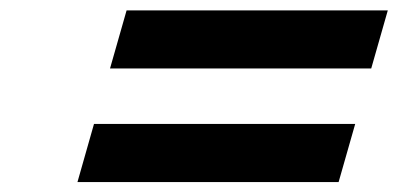

<svg xmlns="http://www.w3.org/2000/svg" viewBox="-20 -506 775 374"><path d="M163.1 -264.6H671.9L639.6 -151.4H130.9ZM226.6 -485.8H735.4L703.1 -372.6H194.3Z"/></svg>

Font: Cantarell
Style: Bold Italic
Weight: 700
Italic angle: -16°
Designer: Dave Crossland
Version: Version 1.004